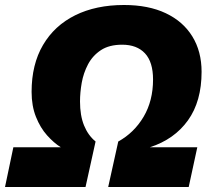

<svg xmlns="http://www.w3.org/2000/svg" viewBox="-61 -745 854 765"><path d="M-41 0 -7.8 -158.2H181.2Q153.3 -175.8 126.5 -205.8Q99.6 -235.8 82.3 -279.3Q64.9 -322.8 64.9 -378.9Q64.9 -488.3 110.4 -565.7Q155.8 -643.1 238.5 -684.1Q321.3 -725.1 433.1 -725.1Q530.3 -725.1 599.4 -692.4Q668.5 -659.7 705.3 -599.9Q742.2 -540 742.2 -459Q742.2 -341.3 688 -265.6Q633.8 -189.9 536.1 -158.2H725.1L690.9 0H370.1L410.2 -181.2Q473.1 -215.8 511 -279.5Q548.8 -343.3 548.8 -428.2Q548.8 -498 516.6 -532.5Q484.4 -566.9 425.8 -566.9Q374 -566.9 341.1 -545.2Q308.1 -523.4 289.8 -488.8Q271.5 -454.1 264.6 -415Q257.8 -376 257.8 -340.8Q257.8 -284.7 273.9 -245.1Q290 -205.6 319.8 -181.2L279.8 0Z"/></svg>

Font: Open Sans ExtraBold
Style: Italic
Weight: 800
Italic angle: -12°
Designer: Monotype Design Team
Foundry: Monotype Imaging Inc.
Version: Version 3.000; ttfautohint (v1.8.4)